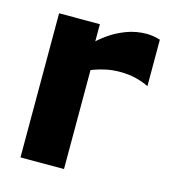

<svg xmlns="http://www.w3.org/2000/svg" viewBox="-87 -611 604 682"><g transform="rotate(15 215.0 -270.0)"><path d="M50 -530H200V-415L210 -397V0H50ZM370 -540Q394 -540 420 -532V-361Q401 -371 373.5 -378Q346 -385 314 -385Q287 -385 263 -380Q239 -375 219 -367.5Q199 -360 185 -352V-452Q203 -472 231.5 -492.5Q260 -513 295.5 -526.5Q331 -540 370 -540Z"/></g></svg>

Font: Roundo Variable
Style: Regular
Weight: 200
Designer: Shiva Nallaperumal
Foundry: Indian Type Foundry
Version: Version 2.000